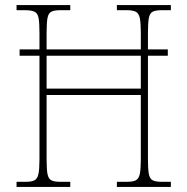

<svg xmlns="http://www.w3.org/2000/svg" viewBox="-20 -734 736 754"><path d="M45 0V-20H81Q104 -20 115.5 -26Q127 -32 131 -51Q135 -70 135 -108V-515H57V-540H135V-605Q135 -644 131.5 -663Q128 -682 115.5 -688Q103 -694 77 -694H45V-714H256V-694H218Q193 -694 181.5 -688Q170 -682 166.5 -663Q163 -644 163 -605V-540H533V-605Q533 -644 529 -663Q525 -682 513 -688Q501 -694 476 -694H439V-714H651V-694H616Q591 -694 579.5 -688Q568 -682 564.5 -663Q561 -644 561 -605V-540H639V-515H561V-108Q561 -70 564.5 -51Q568 -32 579.5 -26Q591 -20 616 -20H651V0H439V-20H477Q502 -20 513.5 -26Q525 -32 529 -51Q533 -70 533 -108V-361H163V-108Q163 -70 166.5 -51Q170 -32 181.5 -26Q193 -20 217 -20H256V0ZM163 -386H533V-515H163Z"/></svg>

Font: Noto Serif Georgian SemiCondensed Thin
Style: Regular
Weight: 100
Width: 4
Designer: Monotype Design Team, Akaki Razmadze
Foundry: Google LLC
Version: Version 2.003; ttfautohint (v1.8.4.7-5d5b)